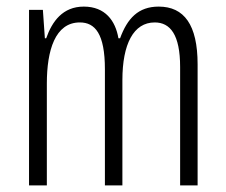

<svg xmlns="http://www.w3.org/2000/svg" viewBox="-20 -562 685 582"><path d="M461 -542C399 -542 366 -506 344 -446H339C330 -499 299 -542 234 -542C170 -542 138 -497 120 -446H116L110 -532H68V0H122V-309C122 -409 147 -494 222 -494C268 -494 298 -460 298 -352V0H351V-319C351 -429 385 -494 449 -494C496 -494 526 -457 526 -359V0H579V-367C579 -487 538 -542 461 -542Z"/></svg>

Font: Noto Sans Thai Looped ExtraCondensed Light
Style: Regular
Weight: 300
Width: 2
Designer: Sasikarn Vongin, Ben Mitchell
Foundry: The Fontpad Ltd
Version: Version 1.001